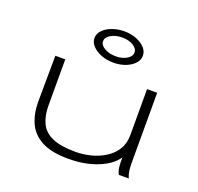

<svg xmlns="http://www.w3.org/2000/svg" viewBox="-122 -820 995 964"><g transform="rotate(20 375.0 -338.0)"><path d="M338 11Q247 11 194.5 -17Q142 -45 120 -94.5Q98 -144 98 -208L100 -453H153V-208Q153 -152 171.5 -113Q190 -74 235 -54Q280 -34 359 -34Q399 -34 439.5 -44Q480 -54 514.5 -75.5Q549 -97 569.5 -129.5Q590 -162 590 -208V-453H644V-79Q644 -58 646.5 -38Q649 -18 657 0H604Q595 -17 592.5 -38.5Q590 -60 591 -89Q563 -45 494.5 -17Q426 11 338 11ZM384 -520Q349 -520 319.5 -531.5Q290 -543 272 -562Q254 -581 254 -604Q254 -627 272 -646Q290 -665 320 -676Q350 -687 384 -687Q419 -687 448 -676Q477 -665 495 -646Q513 -627 513 -603Q513 -569 475.5 -544.5Q438 -520 384 -520ZM385 -554Q420 -554 444 -568.5Q468 -583 468 -604Q468 -625 444 -639.5Q420 -654 385 -654Q350 -654 325 -639.5Q300 -625 300 -604Q300 -583 325 -568.5Q350 -554 385 -554Z"/></g></svg>

Font: Inconsolata ExtraExpanded Light
Style: Regular
Weight: 300
Width: 8
Monospace: yes
Designer: Raph Levien, Cyreal, Brenton Simpson
Foundry: Raph Levien, Cyreal, Google
Version: Version 3.001; ttfautohint (v1.8.2.53-6de2)